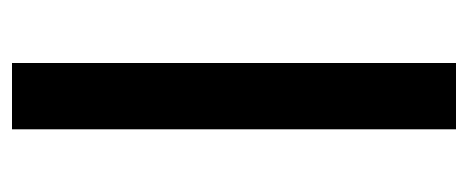

<svg xmlns="http://www.w3.org/2000/svg" viewBox="-250 -530 780 320"><g transform="rotate(90 140.0 -370.0)"><path d="M85 0V-740H195.5V0Z"/></g></svg>

Font: Encode Sans SemiExpanded Medium
Style: Regular
Weight: 500
Width: 6
Designer: Multiple Designers
Foundry: Impallari Type
Version: Version 3.002